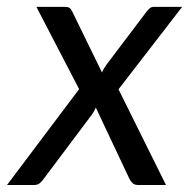

<svg xmlns="http://www.w3.org/2000/svg" viewBox="-45 -526 538 546"><path d="M180 -272.5 58.5 -506.5H138Q148 -506.5 152.2 -503.8Q156.5 -501 160 -494L245 -320Q247.5 -325.5 250.2 -330.5Q253 -335.5 257 -341L371.5 -492.5Q377 -499.5 381.5 -503Q386 -506.5 392.5 -506.5H473L292 -272L427 0H347.5Q337.5 0 332 -5.2Q326.5 -10.5 323 -17.5L227.5 -220Q222.5 -209 217 -201L79 -17Q74 -10 68 -5Q62 0 53 0H-25Z"/></svg>

Font: LatoHex
Style: Italic
Weight: 400
Italic angle: -7°
Designer: Lukasz Dziedzic
Foundry: tyPoland Lukasz Dziedzic
Version: Version 1.104; Western+Polish opensource